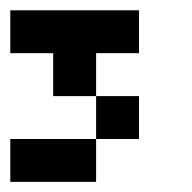

<svg xmlns="http://www.w3.org/2000/svg" viewBox="-20 -1020 373 373"><path d="M83.3 -916.7H0V-1000H250V-916.7H166.7V-833.3H83.3ZM0 -666.7V-750H166.7V-666.7ZM166.7 -833.3H250V-750H166.7Z"/></svg>

Font: Galmuri11 Condensed
Style: Regular
Weight: 400
Width: 3
Designer: Lee Minseo (quiple)
Version: Version 2.399;hotconv 1.1.1;makeotfexe 2.6.0 DEVELOPMENT